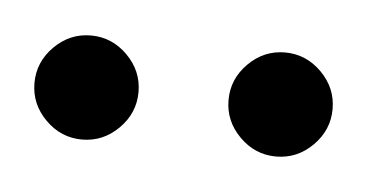

<svg xmlns="http://www.w3.org/2000/svg" viewBox="-24 -570 261 136"><g transform="rotate(5 106.0 -502.0)"><path d="M0 -502Q0 -517 11 -528Q22 -539 37 -539Q52 -539 63 -528Q74 -517 74 -502Q74 -487 63 -476Q52 -465 37 -465Q22 -465 11 -476Q0 -487 0 -502ZM138 -502Q138 -517 149 -528Q160 -539 175 -539Q190 -539 201 -528Q212 -517 212 -502Q212 -487 201 -476Q190 -465 175 -465Q160 -465 149 -476Q138 -487 138 -502Z"/></g></svg>

Font: Cambay Devanagari
Style: Regular
Weight: 400
Designer: Pooja Saxena
Foundry: Pooja Saxena
Version: Version 1.180;PS 001.180;hotconv 1.0.70;makeotf.lib2.5.58329